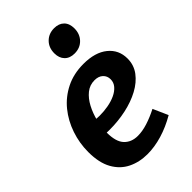

<svg xmlns="http://www.w3.org/2000/svg" viewBox="-233 -875 981 981"><g transform="rotate(-45 257.5 -384.5)"><path d="M234 12Q176 12 129 -11Q82 -34 54.5 -83Q27 -132 27 -210Q27 -274 47.5 -334.5Q68 -395 106.5 -442.5Q145 -490 201 -518Q257 -546 328 -546Q412 -546 459.5 -507.5Q507 -469 507 -406Q507 -359 480 -323Q453 -287 407.5 -262.5Q362 -238 304.5 -225.5Q247 -213 185 -213Q174 -213 165.5 -213.5Q157 -214 150 -214L157 -303Q168 -302 178.5 -301Q189 -300 200 -300Q231 -300 261.5 -305.5Q292 -311 316.5 -322.5Q341 -334 356 -351.5Q371 -369 371 -392Q371 -416 354.5 -431.5Q338 -447 309 -447Q274 -447 247.5 -425.5Q221 -404 202.5 -369Q184 -334 174 -293Q164 -252 164 -213Q164 -147 191.5 -118Q219 -89 265 -89Q298 -89 336 -101Q374 -113 415 -134L451 -53Q396 -21 340.5 -4.5Q285 12 234 12ZM334 -615Q300 -615 280.5 -635Q261 -655 261 -689Q261 -730 286.5 -755.5Q312 -781 351 -781Q385 -781 404.5 -761.5Q424 -742 424 -707Q424 -667 399 -641Q374 -615 334 -615Z"/></g></svg>

Font: Bitter Thin
Style: Bold Italic
Weight: 700
Italic angle: -9°
Version: Version 3.021